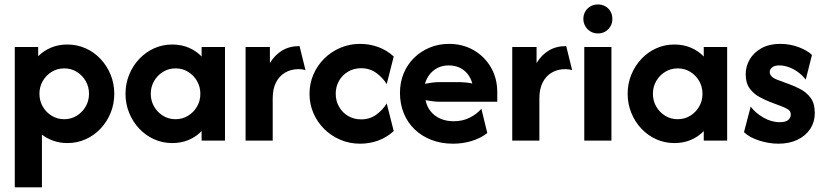

<svg xmlns="http://www.w3.org/2000/svg" viewBox="-20 -626 3672 855"><path d="M45.8 208.3V-416.7H150V-375.7Q174.3 -400 207.3 -413.9Q240.3 -427.8 279.9 -427.8Q323.4 -427.8 361.4 -410.8Q399.3 -393.8 427.8 -363.5Q456.2 -333.3 472.6 -293.4Q488.9 -253.5 488.9 -208.3Q488.9 -163.2 472.6 -123.3Q456.2 -83.3 427.8 -53.1Q399.3 -22.9 361.4 -5.9Q323.4 11.1 279.9 11.1Q246.5 11.1 218.1 1Q189.6 -9 166.7 -26.4V208.3ZM265.9 -95.1Q296.5 -95.1 321.6 -110.5Q346.7 -125.9 361.5 -151.5Q376.4 -177.1 376.4 -208.3Q376.4 -239.6 361.6 -265.2Q346.8 -290.8 321.8 -306.2Q296.8 -321.5 266.1 -321.5Q235.4 -321.5 210.3 -306.2Q185.2 -290.8 170.4 -265.2Q155.6 -239.6 155.6 -208.3Q155.6 -177.1 170.4 -151.5Q185.1 -125.9 210.2 -110.5Q235.2 -95.1 265.9 -95.1Z M747.2 11.1Q703.9 11.1 666.2 -5.9Q628.5 -22.9 600 -53.1Q571.5 -83.3 555.2 -123.3Q538.9 -163.2 538.9 -208.3Q538.9 -253.5 555.2 -293.4Q571.5 -333.3 600 -363.5Q628.5 -393.8 666.2 -410.8Q703.9 -427.8 747.2 -427.8Q787.5 -427.8 820.8 -413.5Q854.2 -399.3 877.8 -374.3V-416.7H981.9V0H877.8V-42.4Q854.2 -17.4 820.8 -3.1Q787.5 11.1 747.2 11.1ZM761.7 -95.1Q792.4 -95.1 817.5 -110.5Q842.5 -125.9 857.4 -151.5Q872.2 -177.1 872.2 -208.3Q872.2 -239.6 857.4 -265.2Q842.6 -290.8 817.6 -306.2Q792.6 -321.5 761.9 -321.5Q731.2 -321.5 706.2 -306.2Q681.1 -290.8 666.2 -265.2Q651.4 -239.6 651.4 -208.3Q651.4 -177.1 666.2 -151.5Q681 -125.9 706 -110.5Q731 -95.1 761.7 -95.1Z M1073.6 0V-416.7H1181.9V-345.1Q1203.5 -381.2 1236.5 -401Q1269.4 -420.8 1313.9 -420.8L1340.3 -313.9Q1333.3 -316 1325.7 -317Q1318.1 -318.1 1310.4 -318.1Q1275.7 -318.1 1249.7 -302.8Q1223.6 -287.5 1209 -258.7Q1194.4 -229.9 1194.4 -188.2V0Z M1583.3 13.9Q1536.8 13.9 1495.8 -3.5Q1454.9 -20.8 1424 -51.4Q1393.1 -81.9 1375.7 -122.2Q1358.3 -162.5 1358.3 -208.3Q1358.3 -254.2 1375.7 -294.4Q1393.1 -334.7 1424 -365.3Q1454.9 -395.8 1495.8 -413.2Q1536.8 -430.6 1583.3 -430.6Q1626.4 -430.6 1664.9 -416.3Q1703.5 -402.1 1733.3 -374.3L1702.1 -251.4Q1684.7 -279.9 1655.9 -301Q1627.1 -322.2 1588.2 -322.2Q1555.6 -322.2 1529.9 -306.9Q1504.2 -291.7 1489.6 -266Q1475 -240.3 1475 -208.3Q1475 -177.1 1489.6 -151Q1504.2 -125 1529.9 -109.7Q1555.6 -94.4 1588.2 -94.4Q1627.1 -94.4 1655.9 -115.6Q1684.7 -136.8 1702.1 -165.3L1733.3 -42.4Q1703.5 -14.6 1664.9 -0.3Q1626.4 13.9 1583.3 13.9Z M1997.9 13.9Q1945.1 13.9 1901.7 -2.8Q1858.3 -19.4 1826.7 -49.7Q1795.1 -79.9 1778.1 -121.5Q1761.1 -163.2 1761.1 -212.5Q1761.1 -259.7 1777.8 -299.7Q1794.4 -339.6 1824.3 -368.8Q1854.2 -397.9 1893.8 -414.2Q1933.3 -430.6 1979.2 -430.6Q2041 -430.6 2089.6 -402.4Q2138.2 -374.3 2166.3 -325.7Q2194.4 -277.1 2194.4 -215.3V-172.9H1940.3Q1922.9 -172.9 1906.9 -175Q1891 -177.1 1875 -179.9Q1880.6 -152.1 1897.2 -130.9Q1913.9 -109.7 1940.3 -97.9Q1966.7 -86.1 2000.7 -86.1Q2040.3 -86.1 2071.9 -102.1Q2103.5 -118.1 2123.6 -141.7L2150 -33.3Q2118.8 -9.7 2079.5 2.1Q2040.3 13.9 1997.9 13.9ZM1872.2 -252.8Q1888.9 -256.2 1905.9 -258.3Q1922.9 -260.4 1940.3 -260.4H2013.9Q2033.3 -260.4 2050.7 -259Q2068.1 -257.6 2083.3 -254.2Q2076.4 -279.2 2061.8 -297.2Q2047.2 -315.3 2026 -325Q2004.9 -334.7 1977.8 -334.7Q1952.1 -334.7 1930.9 -324.7Q1909.7 -314.6 1894.8 -296.5Q1879.9 -278.5 1872.2 -252.8Z M2261.1 0V-416.7H2369.4V-345.1Q2391 -381.2 2424 -401Q2456.9 -420.8 2501.4 -420.8L2527.8 -313.9Q2520.8 -316 2513.2 -317Q2505.6 -318.1 2497.9 -318.1Q2463.2 -318.1 2437.2 -302.8Q2411.1 -287.5 2396.5 -258.7Q2381.9 -229.9 2381.9 -188.2V0Z M2581.9 0V-416.7H2702.8V0ZM2642.4 -477.1Q2624.3 -477.1 2609.7 -485.8Q2595.1 -494.4 2586.5 -509.2Q2577.8 -523.9 2577.8 -541.7Q2577.8 -560.4 2586.5 -575Q2595.1 -589.6 2609.8 -597.9Q2624.6 -606.2 2642.4 -606.2Q2661.1 -606.2 2675.7 -597.9Q2690.3 -589.6 2698.6 -575.1Q2706.9 -560.7 2706.9 -541.7Q2706.9 -523.6 2698.6 -509Q2690.3 -494.4 2675.8 -485.8Q2661.4 -477.1 2642.4 -477.1Z M2983.3 11.1Q2940 11.1 2902.3 -5.9Q2864.6 -22.9 2836.1 -53.1Q2807.6 -83.3 2791.3 -123.3Q2775 -163.2 2775 -208.3Q2775 -253.5 2791.3 -293.4Q2807.6 -333.3 2836.1 -363.5Q2864.6 -393.8 2902.3 -410.8Q2940 -427.8 2983.3 -427.8Q3023.6 -427.8 3056.9 -413.5Q3090.3 -399.3 3113.9 -374.3V-416.7H3218.1V0H3113.9V-42.4Q3090.3 -17.4 3056.9 -3.1Q3023.6 11.1 2983.3 11.1ZM2997.8 -95.1Q3028.5 -95.1 3053.6 -110.5Q3078.7 -125.9 3093.5 -151.5Q3108.3 -177.1 3108.3 -208.3Q3108.3 -239.6 3093.5 -265.2Q3078.7 -290.8 3053.7 -306.2Q3028.7 -321.5 2998 -321.5Q2967.4 -321.5 2942.3 -306.2Q2917.2 -290.8 2902.3 -265.2Q2887.5 -239.6 2887.5 -208.3Q2887.5 -177.1 2902.3 -151.5Q2917.1 -125.9 2942.1 -110.5Q2967.1 -95.1 2997.8 -95.1Z M3446.5 13.9Q3404.2 13.9 3360.8 0Q3317.4 -13.9 3293.1 -37.5L3322.9 -151.4Q3343.1 -123.6 3378.8 -102.8Q3414.6 -81.9 3452.8 -81.9Q3478.5 -81.9 3489.9 -91.7Q3501.4 -101.4 3501.4 -115.3Q3501.4 -131.2 3489.6 -138.5Q3477.8 -145.8 3465.3 -150.7L3406.9 -172.9Q3387.5 -180.6 3362.5 -193.8Q3337.5 -206.9 3319.1 -231.2Q3300.7 -255.6 3300.7 -295.1Q3300.7 -331.2 3318.8 -361.8Q3336.8 -392.4 3371.2 -411.5Q3405.6 -430.6 3454.2 -430.6Q3499.3 -430.6 3538.5 -415.3Q3577.8 -400 3595.8 -381.2L3568.1 -271.5Q3552.1 -291.7 3532.3 -305.9Q3512.5 -320.1 3491.3 -327.4Q3470.1 -334.7 3450.7 -334.7Q3428.5 -334.7 3418.1 -325.7Q3407.6 -316.7 3407.6 -304.9Q3407.6 -295.8 3414.9 -287.2Q3422.2 -278.5 3439.6 -271.5L3493.8 -251.4Q3517.4 -243.1 3544.1 -229.2Q3570.8 -215.3 3589.6 -190.6Q3608.3 -166 3608.3 -122.9Q3608.3 -82.6 3587.8 -51.7Q3567.4 -20.8 3530.9 -3.5Q3494.4 13.9 3446.5 13.9Z"/></svg>

Font: Afacad Flux
Style: Regular
Weight: 400
Designer: Kristian Moeller
Foundry: Dicotype
Version: Version 1.100